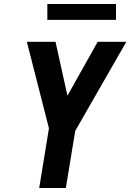

<svg xmlns="http://www.w3.org/2000/svg" viewBox="-20 -945 655 965"><path d="M177 0 226 -300 115 -735H259L319 -464L471 -735H615L358 -287L311 0ZM563 -845H218V-925H563Z"/></svg>

Font: Iosevka Aile Extrabold
Style: Italic
Weight: 800
Italic angle: -9°
Designer: Belleve Invis
Foundry: Belleve Invis
Version: Version 31.1.0; ttfautohint (v1.8.4)